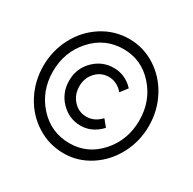

<svg xmlns="http://www.w3.org/2000/svg" viewBox="-151 -844 993 989"><g transform="rotate(30 345.5 -349.0)"><path d="M347 -689Q431 -689 502.5 -643.5Q574 -598 615.5 -520Q657 -442 657 -350Q657 -259 615.5 -180.5Q574 -102 502 -55.5Q430 -9 346 -9Q259 -9 186 -55Q113 -101 72 -179Q31 -257 31 -348Q31 -439 72.5 -517.5Q114 -596 187 -642.5Q260 -689 347 -689ZM347 -629Q237 -629 162.5 -546.5Q88 -464 88 -348Q88 -232 162 -150.5Q236 -69 346 -69Q453 -69 526.5 -151.5Q600 -234 600 -350Q600 -466 527 -547.5Q454 -629 347 -629ZM438 -425Q401 -467 353 -467Q307 -467 275.5 -433Q244 -399 244 -350Q244 -300 275.5 -265.5Q307 -231 353 -231Q401 -231 438 -271L470 -232Q418 -176 350 -176Q282 -176 233 -226Q184 -276 184 -349Q184 -421 233.5 -470.5Q283 -520 352 -520Q421 -520 470 -467Z"/></g></svg>

Font: Steamflix Grotesk
Style: Regular
Weight: 400
Designer: Julieta Ulanovsky
Foundry: Julieta Ulanovsky
Version: Version 4.000;PS 004.000;hotconv 1.0.88;makeotf.lib2.5.64775